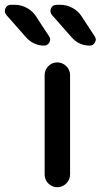

<svg xmlns="http://www.w3.org/2000/svg" viewBox="-101 -780 419 800"><path d="M8 -624 -74 -717Q-85 -730 -78.5 -745Q-72 -760 -55 -760H-39Q-13 -760 11 -747Q35 -734 49 -712L104 -628Q112 -616 104.5 -603Q97 -590 83 -590Q61 -590 41.5 -599Q22 -608 8 -624ZM151 -760Q177 -760 201 -747Q225 -734 239 -712L294 -628Q302 -616 294.5 -603Q287 -590 273 -590Q228 -590 198 -624L116 -717Q105 -730 111.5 -745Q118 -760 135 -760ZM191 -53Q191 -31 175 -15.5Q159 0 137.5 0Q116 0 100.5 -15.5Q85 -31 85 -53V-467Q85 -489 100.5 -504.5Q116 -520 137.5 -520Q159 -520 175 -504.5Q191 -489 191 -467Z"/></svg>

Font: Rounded Mplus 1c Medium
Style: Regular
Weight: 500
Version: Version 1.059.20150529